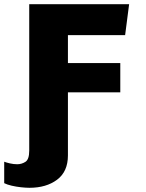

<svg xmlns="http://www.w3.org/2000/svg" viewBox="-73 -706 693 913"><path d="M67 187Q50 187 27 184.5Q4 182 -17.5 177Q-39 172 -53 165V63Q-43 67 -25.5 71Q-8 75 9 75Q30 75 48 63.5Q66 52 66 10V-686H541L522 -539H250V-406H499V-267H250V33Q250 110 198.5 148.5Q147 187 67 187Z"/></svg>

Font: Chivo Mono ExtraBold
Style: Regular
Weight: 800
Monospace: yes
Designer: Hector Gatti
Foundry: Omnibus-Type
Version: Version 1.008